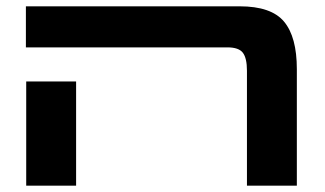

<svg xmlns="http://www.w3.org/2000/svg" viewBox="-20 -588 1028 608"><path d="M762 0V-364Q762 -404 749 -421Q736 -438 700 -438H62V-568H739Q839 -568 879.5 -519.5Q920 -471 920 -369V0ZM63 0V-330H221V0Z"/></svg>

Font: FiraGO
Style: Bold
Weight: 700
Designer: bBox Type
Foundry: bBox Type GmbH
Version: Version 1.001;PS 001.001;hotconv 1.0.88;makeotf.lib2.5.64775